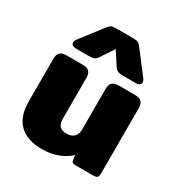

<svg xmlns="http://www.w3.org/2000/svg" viewBox="-173 -868 969 1016"><g transform="rotate(30 311.5 -360.0)"><path d="M85 -556Q85 -568 97 -583L193 -708Q207 -725 215 -730Q223 -735 247 -735H348Q372 -735 380.5 -730Q389 -725 402 -708L498 -583Q510 -568 510 -556Q510 -547 502 -541.5Q494 -536 479 -536H404Q380 -536 369 -541.5Q358 -547 348 -562L298 -639L247 -562Q238 -547 227 -541.5Q216 -536 192 -536H117Q102 -536 93.5 -541.5Q85 -547 85 -556ZM38 -170V-429Q38 -455 50 -467.5Q62 -480 90 -480H187Q216 -480 228 -467.5Q240 -455 240 -429V-178Q240 -121 295 -121Q325 -121 341 -137Q357 -153 357 -182V-429Q357 -455 369 -467.5Q381 -480 410 -480H507Q536 -480 548 -467.5Q560 -455 560 -429V-31Q560 -12 553.5 -6Q547 0 526 0H423Q411 0 404.5 -3Q398 -6 397 -15L392 -46Q363 -18 320 -1.5Q277 15 222 15Q135 15 86.5 -30.5Q38 -76 38 -170Z"/></g></svg>

Font: Mitr SemiBold
Style: Regular
Weight: 600
Designer: Thanarat Vachiruckul
Foundry: Cadson Demak
Version: Version 1.003